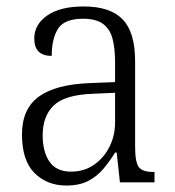

<svg xmlns="http://www.w3.org/2000/svg" viewBox="-20 -564 541 594"><path d="M185 10Q126 10 87 -28.5Q48 -67 48 -148Q48 -227 100 -265Q152 -303 259 -307L336 -310V-372Q336 -413 328.5 -443Q321 -473 299.5 -489.5Q278 -506 237 -506Q179 -506 159.5 -475Q140 -444 140 -391Q86 -391 86 -445Q86 -488 126 -516Q166 -544 239 -544Q321 -544 359.5 -504Q398 -464 398 -375V-111Q398 -62 409.5 -47Q421 -32 454 -32H458V0H351L341 -92H336Q320 -66 300.5 -42.5Q281 -19 253.5 -4.5Q226 10 185 10ZM200 -33Q240 -33 270.5 -54Q301 -75 318.5 -109.5Q336 -144 336 -185V-277L269 -274Q181 -271 146.5 -238Q112 -205 112 -145Q112 -95 133 -64Q154 -33 200 -33Z"/></svg>

Font: Noto Serif Lao SemiCondensed Light
Style: Regular
Weight: 300
Width: 4
Designer: Monotype Design Team
Foundry: Monotype Imaging Inc.
Version: Version 2.003; ttfautohint (v1.8.4.7-5d5b)